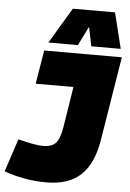

<svg xmlns="http://www.w3.org/2000/svg" viewBox="-93 -984 702 1039"><g transform="rotate(5 258.0 -464.5)"><path d="M-31 -30 28 -209Q71 -198 106 -191.5Q141 -185 165 -185Q209 -185 231.5 -207.5Q254 -230 265 -296L300 -517H95L125 -700H547L472 -239Q451 -114 385 -52Q319 10 198 10Q138 10 80 -0.5Q22 -11 -31 -30ZM144 -745 260 -939H489L537 -745H377L356 -849L304 -745Z"/></g></svg>

Font: Georama Black
Style: Italic
Weight: 900
Italic angle: -9°
Designer: Jean-Baptiste Levee
Foundry: Production Type
Version: Version 1.000